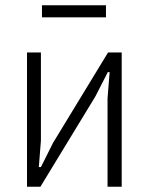

<svg xmlns="http://www.w3.org/2000/svg" viewBox="-20 -712 567 732"><path d="M83 0V-512H136V-176L128 -75H136L182 -167L392 -512H444V0H390V-337L398 -437H391L344 -345L134 0ZM140 -646V-692H384V-646Z"/></svg>

Font: IBM Plex Sans Condensed Light
Style: Regular
Weight: 300
Width: 3
Designer: Mike Abbink, Paul van der Laan, Pieter van Rosmalen
Foundry: Bold Monday
Version: Version 3.201